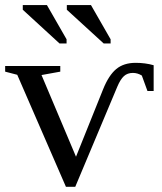

<svg xmlns="http://www.w3.org/2000/svg" viewBox="-20 -715 629 745"><path d="M552.2 -361.8 530.3 -421.9Q513.7 -432.1 495.6 -432.1Q474.6 -432.1 460.9 -419.7Q447.3 -407.2 435.5 -379.4L272 9.8H235.8L46.9 -424.8L0 -437V-459H213.9V-437L141.1 -423.8L274.9 -106.9L379.9 -368.2Q401.9 -422.9 430.9 -447Q460 -471.2 506.3 -471.2Q543.9 -471.2 576.2 -461.9V-361.8ZM382.3 -546.4 239.3 -677.2V-695.3H333L409.2 -562.5V-546.4ZM210.9 -546.4 68.4 -677.2V-695.3H162.1L238.3 -562.5V-546.4Z"/></svg>

Font: Liberation Serif
Style: Regular
Weight: 400
Designer: Steve Matteson
Foundry: Ascender Corporation
Version: Version 2.1.5